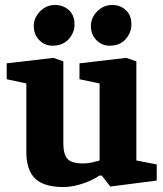

<svg xmlns="http://www.w3.org/2000/svg" viewBox="-20 -740 655 773"><path d="M236 13Q157 13 121.5 -21Q86 -55 86 -129V-404L7 -421V-485L195 -507L235 -493V-163Q235 -120 251 -101Q267 -82 315 -82Q334 -82 353 -86.5Q372 -91 381 -94V-404L300 -421V-485L488 -507L529 -493V-94L611 -78V-13L424 11L390 -33H380Q351 -13 310.5 0Q270 13 236 13ZM422 -556Q390 -556 368 -578.5Q346 -601 346 -635Q346 -669 371.5 -694.5Q397 -720 432 -720Q464 -720 486.5 -699.5Q509 -679 509 -642Q509 -608 485.5 -582Q462 -556 422 -556ZM192 -556Q160 -556 138 -578.5Q116 -601 116 -635Q116 -669 141.5 -694.5Q167 -720 202 -720Q234 -720 257 -699.5Q280 -679 280 -642Q280 -608 256 -582Q232 -556 192 -556Z"/></svg>

Font: Faustina Light ExtraBold
Style: Regular
Weight: 800
Version: Version 1.200